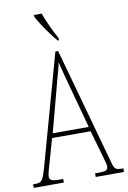

<svg xmlns="http://www.w3.org/2000/svg" viewBox="-102 -991 701 1050"><g transform="rotate(-10 248.5 -465.5)"><path d="M-2 0V-20H13Q30 -20 39.5 -26Q49 -32 56.5 -50Q64 -68 74 -104L244 -714H259L442 -55Q448 -33 457.5 -26.5Q467 -20 492 -20H499V0H342V-20H362Q395 -20 404.5 -26Q414 -32 414 -48Q414 -56 408.5 -74Q403 -92 398 -111L358 -251H144L109 -128Q103 -108 96 -82.5Q89 -57 89 -46Q89 -33 100 -26.5Q111 -20 143 -20H165V0ZM152 -276H352L293 -493Q277 -551 267 -589.5Q257 -628 251 -653Q247 -628 236 -590.5Q225 -553 214 -509ZM267 -771Q251 -789 230 -817.5Q209 -846 190.5 -875Q172 -904 163 -921V-931H206Q218 -897 237.5 -855Q257 -813 274 -784V-771Z"/></g></svg>

Font: Noto Serif Thai ExtraCondensed Thin
Style: Regular
Weight: 100
Width: 2
Designer: Monotype Design Team
Foundry: Monotype Imaging Inc.
Version: Version 2.001; ttfautohint (v1.8.4.7-5d5b)